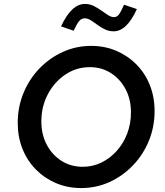

<svg xmlns="http://www.w3.org/2000/svg" viewBox="-20 -944 836 975"><path d="M392 11Q323 11 264.5 -14Q206 -39 162 -83.5Q118 -128 94 -188.5Q70 -249 70 -320Q70 -400 99 -471Q128 -542 180 -596Q232 -650 299.5 -680.5Q367 -711 443 -711Q512 -711 570.5 -686Q629 -661 673 -616.5Q717 -572 741 -511.5Q765 -451 765 -380Q765 -300 736 -229Q707 -158 655 -104Q603 -50 536 -19.5Q469 11 392 11ZM400 -97Q451 -97 495 -118.5Q539 -140 573 -178Q607 -216 626 -266Q645 -316 645 -373Q645 -440 617.5 -491.5Q590 -543 543 -573Q496 -603 436 -603Q368 -603 312 -565.5Q256 -528 223 -465.5Q190 -403 190 -327Q190 -261 217.5 -209Q245 -157 292.5 -127Q340 -97 400 -97ZM354 -788 290 -810Q343 -924 411 -924Q435 -924 455.5 -914Q476 -904 494.5 -890.5Q513 -877 529 -867Q545 -857 559 -857Q573 -857 583 -869.5Q593 -882 610 -920L675 -898Q624 -785 557 -785Q533 -785 512.5 -795Q492 -805 474.5 -818Q457 -831 441 -841Q425 -851 410 -851Q394 -851 382 -837Q370 -823 354 -788Z"/></svg>

Font: Red Hat Text Medium
Style: Italic
Weight: 500
Italic angle: -12°
Designer: Pentagram, MCKL
Foundry: Pentagram, MCKL
Version: Version 1.023; ttfautohint (v1.8.3)